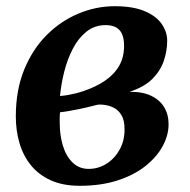

<svg xmlns="http://www.w3.org/2000/svg" viewBox="-20 -588 611 619"><path d="M237.5 11Q182.5 11 143.5 -6.8Q104.5 -24.5 79.5 -55.5Q54.5 -86.5 42.8 -126.8Q31 -167 31 -212.5Q31 -297.5 58 -363.5Q85 -429.5 130.5 -475Q176 -520.5 233 -544.2Q290 -568 349.5 -568Q409 -568 446.5 -552Q484 -536 501.5 -510.5Q519 -485 519 -457Q519 -425 508.5 -393Q498 -361 471.8 -334.2Q445.5 -307.5 397.5 -292Q439.5 -292.5 467.2 -279.2Q495 -266 509.2 -242.5Q523.5 -219 523.5 -187.5Q523.5 -152.5 504.8 -117.5Q486 -82.5 449.5 -53.2Q413 -24 359.5 -6.5Q306 11 237.5 11ZM266 -43.5Q296.5 -43.5 322.8 -59.8Q349 -76 365.2 -104.8Q381.5 -133.5 381.5 -170Q382 -200 371 -217.8Q360 -235.5 341.5 -243.2Q323 -251 299.5 -251Q292 -250 282.8 -247.5Q273.5 -245 262.8 -242.5Q252 -240 240.5 -237.5Q224.5 -234.5 208 -231.2Q191.5 -228 173.5 -226Q172.5 -217.5 172.5 -209.2Q172.5 -201 172.5 -192.5Q172.5 -152 182.8 -118.2Q193 -84.5 214 -64Q235 -43.5 266 -43.5ZM173.5 -278.5Q187 -279.5 199.5 -281.8Q212 -284 224.2 -287Q236.5 -290 249.5 -294.5Q291 -308.5 320.2 -329Q349.5 -349.5 364.8 -377Q380 -404.5 380 -439.5Q380 -475 365.2 -491Q350.5 -507 320.5 -507Q285 -507 258.8 -486Q232.5 -465 214.8 -430.8Q197 -396.5 187 -356.5Q177 -316.5 173.5 -278.5Z"/></svg>

Font: Merriweather 24pt
Style: Bold Italic
Weight: 700
Italic angle: -7.8°
Designer: Eben Sorkin
Foundry: Eben Sorkin
Version: Version 2.101